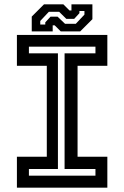

<svg xmlns="http://www.w3.org/2000/svg" viewBox="-20 -860 570 880"><path d="M57.5 0V-141.5H194.5V-558.5H57.5V-700H472V-558.5H335.5V-141.5H472V0ZM112.5 -55H417.5V-85.5H276V-615.5H417.5V-646H112.5V-615.5H245.5V-85.5H112.5ZM125.5 -716V-784L181.5 -840H270.5L298.5 -812H307.5V-840H403.5V-772L347.5 -716H258.5L230.5 -744H221.5V-716ZM164.5 -747.5H187.5V-757.5L211.5 -783.5H244L278 -751H327.5L367 -793V-809.5H344V-799.5L320 -773.5H284L251 -806H204L164.5 -764Z"/></svg>

Font: Tourney SemiBold
Style: Regular
Weight: 600
Version: Version 1.015